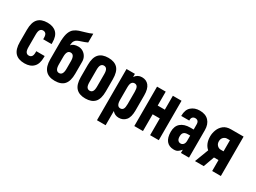

<svg xmlns="http://www.w3.org/2000/svg" viewBox="-47 -1380 2972 2229"><g transform="rotate(30 1439.0 -265.5)"><path d="M38.1 -182.6V-344.7Q38.1 -445.3 81.1 -491.2Q123 -536.1 206.1 -536.1Q284.2 -536.1 327.1 -493.2Q369.1 -451.2 369.1 -364.3V-343.8H256.8V-362.3Q256.8 -398.4 244.1 -415Q230.5 -431.6 206.1 -431.6Q180.7 -431.6 167 -411.1Q154.3 -391.6 154.3 -345.7V-181.6Q154.3 -135.7 167 -116.2Q180.7 -95.7 205.1 -95.7Q231.4 -95.7 244.1 -113.3Q256.8 -129.9 256.8 -167V-183.6H369.1V-167Q369.1 -78.1 327.1 -36.1Q285.2 7.8 206.1 7.8Q123 7.8 81.1 -37.1Q38.1 -83 38.1 -182.6Z M612.3 7.8Q444.3 7.8 444.3 -182.6V-439.5H445.3Q448.2 -505.9 463.9 -544.9Q479.5 -584 505.9 -604.5Q532.2 -625 566.9 -636.7Q601.6 -648.4 642.6 -659.2Q683.6 -669.9 728.5 -690.4V-572.3Q689.5 -554.7 658.7 -545.4Q627.9 -536.1 606.4 -525.9Q585 -515.6 573.7 -496.1Q562.5 -476.6 560.5 -439.5H563.5Q574.2 -456.1 598.6 -465.3Q623 -474.6 653.3 -474.6Q690.4 -474.6 718.8 -456.5Q747.1 -438.5 763.2 -409.2Q779.3 -379.9 779.3 -344.7V-182.6Q779.3 -85 738.8 -38.6Q698.2 7.8 612.3 7.8ZM611.3 -95.7Q663.1 -95.7 663.1 -181.6V-284.2Q663.1 -370.1 611.3 -370.1Q560.5 -370.1 560.5 -284.2V-181.6Q560.5 -95.7 611.3 -95.7Z M854.5 -182.6V-344.7Q854.5 -445.3 897.5 -491.2Q939.5 -536.1 1022.5 -536.1Q1105.5 -536.1 1147.5 -491.2Q1189.5 -446.3 1189.5 -344.7V-182.6Q1189.5 -82 1147.5 -37.1Q1105.5 7.8 1022.5 7.8Q939.5 7.8 897.5 -37.1Q854.5 -83 854.5 -182.6ZM1073.2 -181.6V-345.7Q1073.2 -391.6 1060.5 -411.1Q1047.9 -431.6 1021.5 -431.6Q997.1 -431.6 983.4 -411.1Q970.7 -391.6 970.7 -345.7V-181.6Q970.7 -135.7 983.4 -116.2Q997.1 -95.7 1021.5 -95.7Q1047.9 -95.7 1060.5 -116.2Q1073.2 -135.7 1073.2 -181.6Z M1267.6 -528.3H1379.9V-486.3Q1414.1 -536.1 1472.7 -536.1Q1531.2 -536.1 1564.5 -495.1Q1598.6 -453.1 1598.6 -365.2V-163.1Q1598.6 -74.2 1563.5 -33.2Q1527.3 7.8 1470.7 7.8Q1418 7.8 1383.8 -32.2V158.2H1267.6ZM1482.4 -181.6V-345.7Q1482.4 -390.6 1470.7 -411.1Q1458 -431.6 1433.1 -431.6Q1408.2 -431.6 1394.5 -411.1Q1381.8 -391.6 1381.8 -345.7V-181.6Q1381.8 -95.7 1432.6 -95.7Q1458 -95.7 1470.7 -116.2Q1482.4 -135.7 1482.4 -181.6Z M1888.7 0V-224.6H1793V0H1676.8V-528.3H1793V-341.8H1888.7V-528.3H2004.9V0Z M2410.2 -368.2V0H2301.8V-43.9Q2280.3 -16.6 2260.7 -4.9Q2242.2 7.8 2209 7.8Q2143.6 7.8 2109.4 -35.2Q2076.2 -77.1 2076.2 -155.3Q2076.2 -230.5 2121.1 -269.5Q2167 -309.6 2250 -309.6H2293.9V-377Q2293.9 -406.2 2281.2 -419.9Q2267.6 -433.6 2245.1 -433.6Q2223.6 -433.6 2210 -419.9Q2197.3 -407.2 2197.3 -381.8V-374H2089.8V-377.9Q2089.8 -457 2133.8 -496.1Q2178.7 -536.1 2248 -536.1Q2326.2 -536.1 2368.2 -491.2Q2410.2 -446.3 2410.2 -368.2ZM2293.9 -158.2V-228.5H2263.7Q2227.5 -228.5 2210.9 -212.9Q2192.4 -197.3 2192.4 -160.2Q2192.4 -126 2205.1 -110.4Q2218.8 -92.8 2243.2 -92.8Q2264.6 -92.8 2279.3 -110.4Q2293.9 -127.9 2293.9 -158.2Z M2668.9 -528.3H2836.9V0H2720.7V-146.5H2660.2L2607.4 0H2490.2L2560.5 -184.6Q2499 -237.3 2499 -336.9Q2499 -380.9 2516.1 -425.3Q2533.2 -469.7 2570.3 -499Q2607.4 -528.3 2668.9 -528.3ZM2682.6 -263.7H2720.7V-412.1H2682.6Q2656.2 -412.1 2635.7 -392.1Q2615.2 -372.1 2615.2 -337.9Q2615.2 -304.7 2635.7 -284.2Q2656.2 -263.7 2682.6 -263.7Z"/></g></svg>

Font: Dinish Condensed
Style: Bold
Weight: 700
Width: 3
Designer: Bert Driehuis
Foundry: Playbeing
Version: Version 3.006; git-39231f3c-release